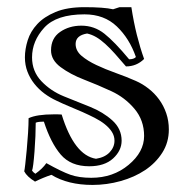

<svg xmlns="http://www.w3.org/2000/svg" viewBox="-20 -484 530 538"><path d="M124 5.9Q100.6 13.7 78.1 24.9Q55.2 10.7 47.9 -3.9Q48.8 -6.8 50.8 -23.9Q52.7 -41 54.9 -64Q57.1 -86.9 58.6 -111.3Q60.1 -135.7 60.1 -152.8Q83 -163.6 130.9 -163.6Q136.2 -163.6 141.6 -163.6Q147 -163.6 152.8 -163.1Q188 -48.8 249 -39.1Q273.9 -43 287.4 -57.4Q300.8 -71.8 300.8 -89.8Q300.8 -103 293.5 -114.5Q286.1 -126 273.9 -135.7Q261.7 -145.5 245.4 -153.8Q229 -162.1 210.9 -170.2Q192.9 -178.2 174.3 -185.8Q155.8 -193.4 138.7 -201.7Q120.6 -210 104.5 -221.9Q88.4 -233.9 76.2 -249.3Q64 -264.6 56.9 -283.2Q49.8 -301.8 49.8 -323.2Q49.8 -346.2 57.6 -371.1Q65.4 -396 84.5 -416.5Q103.5 -437 135.7 -450.4Q168 -463.9 216.8 -463.9Q271 -463.9 296.9 -458L314.9 -463.9H348.1Q354.5 -422.4 363.5 -386.2Q372.6 -350.1 383.8 -318.8Q362.8 -297.9 333 -297.9Q316.4 -317.4 302.2 -333.3Q288.1 -349.1 275.1 -360.8Q262.2 -372.6 249.8 -379.9Q237.3 -387.2 224.1 -390.1Q191.9 -384.8 191.9 -360.8Q191.9 -341.8 208.5 -327.6Q225.1 -313.5 250 -301.8Q274.9 -290 304.4 -279.5Q334 -269 360.4 -257.3Q379.4 -249 396.2 -235.8Q413.1 -222.7 425.8 -205.3Q438.5 -188 445.8 -166.7Q453.1 -145.5 453.1 -121.1Q453.1 -85 434.8 -56.2Q416.5 -27.3 386.5 -7.3Q356.4 12.7 317.9 23.4Q279.3 34.2 239.3 34.2Q170.4 34.2 124 5.9ZM235.8 14.2Q296.9 14.2 340.3 -22Q383.8 -58.1 383.8 -103Q383.8 -147 356.9 -179Q330.1 -210.9 292 -228.5Q253.9 -246.1 215.3 -261Q176.8 -275.9 149.9 -295.9Q123 -315.9 123 -342.8Q123 -377 148.4 -394.5Q173.8 -412.1 208 -412.1Q244.1 -412.1 272.5 -389.6Q300.8 -367.2 341.8 -317.9Q355 -317.9 360.8 -324.2Q342.8 -376 307.4 -409.9Q272 -443.8 216.8 -443.8Q138.2 -443.8 104 -406.5Q69.8 -369.1 69.8 -323.2Q69.8 -284.2 95.9 -256.6Q122.1 -229 158.9 -214.1Q195.8 -199.2 232.4 -184.6Q269 -169.9 294.9 -146.5Q320.8 -123 320.8 -89.8Q320.8 -62 296.9 -40Q272.9 -18.1 230 -18.1Q178.2 -18.1 150.1 -51Q122.1 -84 103 -143.1Q85.9 -143.1 80.1 -140.1Q80.1 -105 76.7 -59.6Q73.2 -14.2 69.8 -5.9Q73.2 -1 79.1 2.9Q99.1 -11.2 109.9 -26.9Q152.8 -2.9 177 5.6Q201.2 14.2 235.8 14.2Z"/></svg>

Font: Jacques Francois Shadow
Style: Regular
Weight: 400
Designer: Alexei Vanyashin, Nikita Kanarev (i@xarsok.ru)
Foundry: Cyreal (www.cyreal.org)
Version: Version 1.003